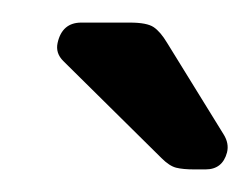

<svg xmlns="http://www.w3.org/2000/svg" viewBox="-20 -745 222 170"><path d="M152 -595Q142 -595 136 -596.5Q130 -598 123 -605L36 -691Q29 -698 31 -707Q35 -725 52 -725H95Q110 -725 116 -721Q122 -717 128 -707L178 -626Q183 -618 181 -610Q177 -595 162 -595Z"/></svg>

Font: Rubik Light Light
Style: Italic
Weight: 300
Italic angle: -12°
Version: Version 2.104